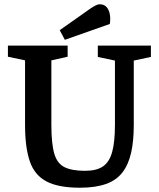

<svg xmlns="http://www.w3.org/2000/svg" viewBox="-20 -861 741 897"><path d="M353 16Q253 16 197 -13.5Q141 -43 119 -108Q97 -173 97 -278V-579L17 -596V-648H296V-596L220 -579V-278Q220 -190 233.5 -143.5Q247 -97 281.5 -80Q316 -63 377 -63Q431 -63 461 -83.5Q491 -104 504 -151Q517 -198 517 -278V-578L437 -595V-648H685V-595L605 -578V-278Q605 -202 592.5 -147Q580 -92 552 -55.5Q524 -19 475 -1.5Q426 16 353 16ZM283 -675 259 -720 398 -818Q411 -827 423.5 -834Q436 -841 446 -841Q466 -841 477.5 -828.5Q489 -816 493 -794.5Q497 -773 493 -749Z"/></svg>

Font: Faustina SemiBold
Style: Regular
Weight: 600
Designer: Alfonso Garcia
Foundry: http://www.omnibus-type.com
Version: Version 1.200